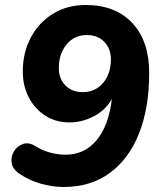

<svg xmlns="http://www.w3.org/2000/svg" viewBox="-20 -736 640 767"><path d="M234 11Q190 11 143.5 -2Q97 -15 56 -43Q30 -61 26.5 -85.5Q23 -110 35.5 -131Q48 -152 71 -160.5Q94 -169 120 -153Q149 -135 180 -126.5Q211 -118 242 -118Q317 -118 365.5 -175.5Q414 -233 427 -341Q402 -296 355 -271.5Q308 -247 258 -247Q202 -247 160 -274.5Q118 -302 94.5 -348Q71 -394 71 -450Q71 -526 103 -586Q135 -646 191.5 -681Q248 -716 322 -716Q442 -716 509 -643.5Q576 -571 576 -445Q576 -305 535.5 -203Q495 -101 418.5 -45Q342 11 234 11ZM310 -368Q361 -368 392 -405Q423 -442 423 -499Q423 -542 396.5 -569Q370 -596 327 -596Q277 -596 246 -558.5Q215 -521 215 -464Q215 -421 241.5 -394.5Q268 -368 310 -368Z"/></svg>

Font: Nunito ExtraBold
Style: Italic
Weight: 800
Italic angle: -9°
Designer: Vernon Adams
Foundry: Vernon Adams
Version: Version 3.601; ttfautohint (v1.8.2.53-6de2)